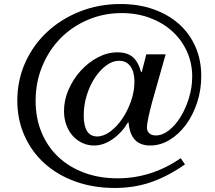

<svg xmlns="http://www.w3.org/2000/svg" viewBox="-20 -800 1070 954"><path d="M707 -530H803L736 -293Q725 -253 717.5 -217.5Q710 -182 710 -167Q710 -148 722 -137.5Q734 -127 754 -127Q787 -127 819.5 -152.5Q852 -178 877.5 -219.5Q903 -261 919 -313.5Q935 -366 935 -420Q935 -487 908.5 -545Q882 -603 835.5 -645Q789 -687 725 -711Q661 -735 585 -735Q495 -735 416.5 -701.5Q338 -668 280.5 -609.5Q223 -551 190 -471Q157 -391 157 -299Q157 -213 186.5 -142Q216 -71 269.5 -20.5Q323 30 398 58Q473 86 564 86Q733 86 878 -14L899 17Q811 78 728 106Q645 134 551 134Q444 134 355 102Q266 70 202 12.5Q138 -45 102 -125Q66 -205 66 -300Q66 -401 105.5 -489Q145 -577 214.5 -641.5Q284 -706 377.5 -743Q471 -780 579 -780Q669 -780 742.5 -754Q816 -728 869 -681Q922 -634 951 -568Q980 -502 980 -422Q980 -353 959.5 -290.5Q939 -228 904 -180.5Q869 -133 823 -105Q777 -77 726 -77Q628 -77 619 -191L616 -192Q585 -140 539.5 -108.5Q494 -77 448 -77Q416 -77 388.5 -90Q361 -103 341 -125.5Q321 -148 309.5 -179.5Q298 -211 298 -248Q298 -303 321 -355.5Q344 -408 381.5 -449Q419 -490 466.5 -515Q514 -540 564 -540Q612 -540 639.5 -516.5Q667 -493 681 -442L684 -441ZM572 -498Q539 -498 507.5 -474.5Q476 -451 451 -413Q426 -375 411 -326.5Q396 -278 396 -227Q396 -122 463 -122Q495 -122 528 -146.5Q561 -171 587.5 -210Q614 -249 631 -297.5Q648 -346 648 -394Q648 -443 628 -470.5Q608 -498 572 -498Z"/></svg>

Font: SVN-Libre Baskerville
Style: Italic
Weight: 400
Italic angle: -14°
Designer: Pablo Impallari, Rodrigo Fuenzalida
Foundry: Pablo Impallari, Rodrigo Fuenzalida
Version: Version 1.000; ttfautohint (v1.8.4)